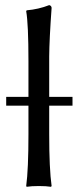

<svg xmlns="http://www.w3.org/2000/svg" viewBox="-20 -718 300 741"><path d="M259.8 -344.2V-310.1H169.9V-200.2Q169.9 -65.9 179.2 0L176.8 2.9Q158.7 0 129.9 0Q101.1 0 83 2.9L81.1 0Q89.8 -64.9 89.8 -200.2V-310.1H3.9V-344.2H89.8V-481.9Q89.8 -625 81.1 -674.8L83 -678.2Q128.9 -682.1 169.9 -698.2Q178.2 -696.3 179.2 -688Q170.4 -565.9 169.9 -500V-344.2Z"/></svg>

Font: Linux Biolinum Capitals O
Style: Small Caps
Weight: 400
Designer: Philipp H. Poll
Foundry: Philipp H. Poll
Version: Version 1.0.4